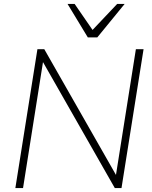

<svg xmlns="http://www.w3.org/2000/svg" viewBox="-20 -955 772 975"><path d="M58 0 170 -705H205L583 -42H565L670 -705H709L597 0H563L185 -663H202L97 0ZM426 -765 323 -935H359L450 -803L575 -935H613L474 -765Z"/></svg>

Font: Nunito Sans 12pt ExtraLight 12pt ExtraLight
Style: Italic
Weight: 250
Italic angle: -9°
Version: Version 3.101;gftools[0.9.27]